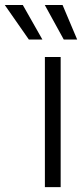

<svg xmlns="http://www.w3.org/2000/svg" viewBox="-108 -770 347 790"><path d="M76.7 0V-535.6H141.6V0ZM154.3 -607.4 76.2 -749.5H149.4L209.5 -607.4ZM10.7 -607.4 -88.4 -749.5H-14.2L66.4 -607.4Z"/></svg>

Font: Inter 20pt Light
Style: Regular
Weight: 300
Version: Version 4.001;git-66647c0bb